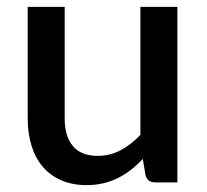

<svg xmlns="http://www.w3.org/2000/svg" viewBox="-20 -530 601 558"><path d="M495.5 -510V0H430.5Q409 0 403 -20.5L395 -68Q379 -51 361.2 -37Q343.5 -23 323.5 -13Q303.5 -3 280.8 2.5Q258 8 232 8Q190 8 158 -6Q126 -20 104.2 -45.5Q82.5 -71 71.5 -106.8Q60.5 -142.5 60.5 -185.5V-510H168V-185.5Q168 -134 191.8 -105.5Q215.5 -77 264 -77Q299.5 -77 330.2 -93.2Q361 -109.5 388 -138V-510Z"/></svg>

Font: Lato SemiBold
Style: Regular
Weight: 600
Designer: Lukasz Dziedzic with Adam Twardoch and Botio Nikoltchev
Foundry: tyPoland Lukasz Dziedzic
Version: Version 2.015; 2015-08-06; http://www.latofonts.com/